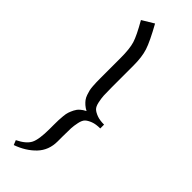

<svg xmlns="http://www.w3.org/2000/svg" viewBox="-309 -804 971 971"><g transform="rotate(45 176.5 -319.0)"><path d="M47.9 126Q97.7 101.6 113.3 71Q128.9 40.5 128.9 -36.1V-64.9Q128.9 -86.4 129.4 -97.9Q129.9 -109.4 131.6 -128.7Q133.3 -147.9 137.5 -159.9Q141.6 -171.9 148.9 -186.5Q156.2 -201.2 168.2 -211.9Q180.2 -222.7 196.8 -231Q182.6 -238.3 171.6 -248Q160.6 -257.8 153.6 -267.3Q146.5 -276.9 141.6 -291Q136.7 -305.2 134.3 -315.4Q131.8 -325.7 130.6 -342.8Q129.4 -359.9 129.2 -369.6Q128.9 -379.4 128.9 -397.9V-542Q128.9 -608.4 117.7 -644.5Q106.4 -680.7 65.9 -751L128.9 -789.1Q175.3 -705.6 188.7 -664.1Q202.1 -622.6 202.1 -561V-405.8Q202.1 -366.7 203.1 -348.1Q204.1 -329.6 209.2 -305.2Q214.4 -280.8 225.3 -270.5Q236.3 -260.3 256.8 -252.7Q277.3 -245.1 308.1 -245.1V-217.8Q277.3 -217.8 256.8 -210Q236.3 -202.1 225.3 -191.9Q214.4 -181.6 209.2 -157.2Q204.1 -132.8 203.1 -114Q202.1 -95.2 202.1 -56.2V-19Q202.1 43.9 161.9 86.2Q121.6 128.4 58.1 150.9Z"/></g></svg>

Font: Dehuti Alt
Style: Bold
Weight: 700
Version: Version 1.2